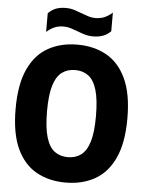

<svg xmlns="http://www.w3.org/2000/svg" viewBox="-62 -994 802 1054"><g transform="rotate(5 339.0 -467.5)"><path d="M339 10Q247.5 10 178 -28.8Q108.5 -67.5 69.8 -151.2Q31 -235 31 -370Q31 -505 69.8 -588.8Q108.5 -672.5 178 -711.2Q247.5 -750 339 -750Q430.5 -750 499.8 -711.2Q569 -672.5 608 -588.8Q647 -505 647 -370Q647 -235 608 -151.2Q569 -67.5 499.8 -28.8Q430.5 10 339 10ZM339 -130Q381.5 -130 411.8 -152.2Q442 -174.5 458 -226Q474 -277.5 474 -366.5Q474 -458.5 458 -511.8Q442 -565 411.8 -587.5Q381.5 -610 339 -610Q296.5 -610 266.2 -587.8Q236 -565.5 220 -514Q204 -462.5 204 -373.5Q204 -281.5 220 -228.2Q236 -175 266.2 -152.5Q296.5 -130 339 -130ZM420.5 -802.5Q394.5 -802.5 372.5 -809.2Q350.5 -816 330 -824Q311.5 -831 293.2 -836.8Q275 -842.5 256 -842.5Q226.5 -842.5 204.5 -833Q182.5 -823.5 161 -804.5V-907Q179.5 -926.5 202.5 -935.8Q225.5 -945 257.5 -945Q283.5 -945 305.5 -938Q327.5 -931 348 -923Q366.5 -916 384.8 -910Q403 -904 422 -904Q451.5 -904 473.5 -913.5Q495.5 -923 517 -942V-839.5Q481.5 -802.5 420.5 -802.5Z"/></g></svg>

Font: Encode Sans Condensed ExtraBold
Style: Regular
Weight: 800
Width: 3
Designer: Multiple Designers
Foundry: Impallari Type
Version: Version 3.000; ttfautohint (v1.8.3) -l 8 -r 50 -G 200 -x 14 